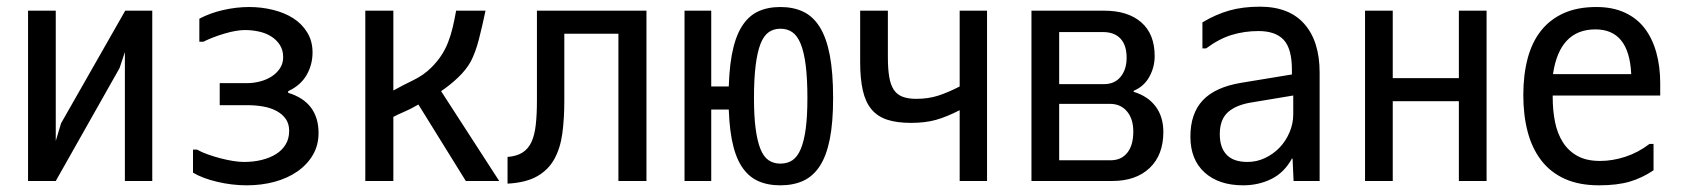

<svg xmlns="http://www.w3.org/2000/svg" viewBox="-20 -558 5040 575"><path d="M147 -136 163 -189 355 -526H436V-16H354V-402L338 -354L147 -16H64V-526H147Z M934 -160Q934 -123 917 -94Q900 -65 870.5 -44.5Q841 -24 802 -13.5Q763 -3 719 -3Q675 -3 630.5 -13.5Q586 -24 558 -41V-110H570Q584 -102 602.5 -95.5Q621 -89 640 -84Q659 -79 677.5 -76Q696 -73 711 -73Q739 -73 763.5 -79Q788 -85 806.5 -96.5Q825 -108 835.5 -125.5Q846 -143 846 -166Q846 -187 836 -201.5Q826 -216 808.5 -225.5Q791 -235 768.5 -239Q746 -243 722 -243H638V-309H720Q739 -309 758.5 -314Q778 -319 793.5 -329Q809 -339 818.5 -353.5Q828 -368 828 -387Q828 -408 818 -423.5Q808 -439 792 -449Q776 -459 755.5 -463.5Q735 -468 714 -468Q688 -468 652.5 -457.5Q617 -447 589 -433H577V-502Q609 -519 648.5 -528Q688 -537 726 -537Q763 -537 797.5 -528.5Q832 -520 858 -503.5Q884 -487 900 -461Q916 -435 916 -401Q916 -364 898 -333Q880 -302 843 -285V-280Q889 -266 911.5 -235.5Q934 -205 934 -160Z M1375 -16 1233 -245Q1209 -231 1190 -223Q1171 -215 1158 -208V-16H1074V-526H1158V-287Q1187 -303 1218 -318Q1249 -333 1272 -356Q1290 -374 1302 -392.5Q1314 -411 1322 -431.5Q1330 -452 1335.5 -475Q1341 -498 1346 -526H1434Q1424 -478 1414 -439.5Q1404 -401 1390 -374Q1376 -349 1352.5 -326.5Q1329 -304 1301 -285L1475 -16Z M1500 -88Q1527 -90 1544.5 -101Q1562 -112 1571.5 -132.5Q1581 -153 1584.5 -184Q1588 -215 1588 -257V-526H1916V-16H1832V-457H1670V-255Q1670 -202 1664 -158Q1658 -114 1640 -81.5Q1622 -49 1588.5 -30Q1555 -11 1500 -8Z M2030 -526H2110V-16H2030ZM2317 -537Q2356 -537 2385.5 -523Q2415 -509 2435 -477Q2455 -445 2465 -393Q2475 -341 2475 -264Q2475 -191 2465 -141Q2455 -91 2435 -60.5Q2415 -30 2385.5 -16.5Q2356 -3 2317 -3Q2278 -3 2249 -16.5Q2220 -30 2200.5 -60.5Q2181 -91 2171.5 -141Q2162 -191 2162 -264Q2162 -341 2171.5 -393Q2181 -445 2200.5 -477Q2220 -509 2249 -523Q2278 -537 2317 -537ZM2317 -472Q2297 -472 2282 -461.5Q2267 -451 2257.5 -426.5Q2248 -402 2243 -362Q2238 -322 2238 -264Q2238 -210 2243 -172.5Q2248 -135 2257.5 -111.5Q2267 -88 2282 -78Q2297 -68 2317 -68Q2338 -68 2353 -78Q2368 -88 2378 -111.5Q2388 -135 2393 -172.5Q2398 -210 2398 -264Q2398 -322 2393 -362Q2388 -402 2378 -426.5Q2368 -451 2353 -461.5Q2338 -472 2317 -472ZM2212 -230H2066V-299H2212Z M2936 -526V-16H2854V-228Q2815 -208 2783 -199Q2751 -190 2708 -190Q2666 -190 2637 -199.5Q2608 -209 2590 -230.5Q2572 -252 2564 -287Q2556 -322 2556 -372V-526H2639V-387Q2639 -352 2643 -328Q2647 -304 2656.5 -289.5Q2666 -275 2682.5 -268.5Q2699 -262 2724 -262Q2760 -262 2789.5 -271.5Q2819 -281 2854 -299V-526Z M3464 -163Q3464 -94 3423 -55Q3382 -16 3311 -16H3069V-526H3287Q3358 -526 3398 -491Q3438 -456 3438 -390Q3438 -357 3422 -328Q3406 -299 3375 -286V-283Q3418 -270 3441 -239Q3464 -208 3464 -163ZM3286 -306Q3318 -306 3336 -328Q3354 -350 3354 -385Q3354 -423 3335.5 -442.5Q3317 -462 3283 -462H3152V-306ZM3374 -164Q3374 -202 3355 -224.5Q3336 -247 3304 -247H3152V-78H3306Q3338 -78 3356 -100.5Q3374 -123 3374 -164Z M3853 -215V-272L3733 -252Q3684 -245 3658.5 -223Q3633 -201 3633 -156Q3633 -116 3653.5 -94.5Q3674 -73 3716 -73Q3744 -73 3769 -85Q3794 -97 3812.5 -116.5Q3831 -136 3842 -162Q3853 -188 3853 -215ZM3581 -413V-491Q3621 -515 3661.5 -526.5Q3702 -538 3753 -538Q3841 -538 3886.5 -486Q3932 -434 3932 -341V-16H3854L3851 -83H3849Q3826 -41 3787.5 -22Q3749 -3 3703 -3Q3630 -3 3587.5 -41.5Q3545 -80 3545 -149Q3545 -218 3582 -257.5Q3619 -297 3697 -310L3849 -335V-349Q3849 -412 3824.5 -438.5Q3800 -465 3749 -465Q3707 -465 3669 -453.5Q3631 -442 3592 -413Z M4432 -526V-16H4349V-255H4151V-16H4068V-526H4151V-324H4349V-526Z M4631 -336H4865V-339Q4858 -470 4758 -470Q4651 -470 4631 -337ZM4761 -537Q4810 -537 4846.5 -520Q4883 -503 4906 -472.5Q4929 -442 4940.5 -400Q4952 -358 4952 -309V-272H4630V-267Q4630 -227 4637 -192.5Q4644 -158 4660.5 -132Q4677 -106 4704 -91Q4731 -76 4772 -76Q4809 -76 4847.5 -88.5Q4886 -101 4920 -127H4932V-48Q4898 -25 4860.5 -14Q4823 -3 4769 -3Q4709 -3 4666 -22.5Q4623 -42 4595.5 -78Q4568 -114 4555 -163.5Q4542 -213 4542 -273Q4542 -334 4555 -383Q4568 -432 4595 -466Q4622 -500 4663 -518.5Q4704 -537 4761 -537Z"/></svg>

Font: D2Coding ligature
Style: Regular
Weight: 400
Monospace: yes
Designer: Yong-Rak Park; Jeong-Hwan Yoon; Sang-Min Lee;
Foundry: NHN Corporation
Version: Version 1.3.2; Build 20180524